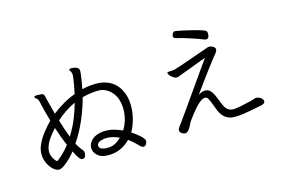

<svg xmlns="http://www.w3.org/2000/svg" viewBox="-99 -1090 2197 1467"><g transform="rotate(-20 1000.0 -356.5)"><path d="M614 -23Q549 -23 517.5 -50.5Q486 -78 486 -113V-118Q488 -155 522 -181.5Q556 -208 614 -208Q618 -208 622 -207.5Q626 -207 630 -207Q665 -205 698 -192.5Q731 -180 761 -163Q784 -192 800 -232.5Q816 -273 820 -325V-341Q820 -396 800.5 -433Q781 -470 751.5 -490.5Q722 -511 691 -514Q680 -515 668.5 -515.5Q657 -516 646 -516Q624 -516 602 -514Q580 -512 558 -508Q531 -432 486.5 -348Q442 -264 384 -193Q391 -178 397.5 -165.5Q404 -153 411 -142Q419 -131 423.5 -123Q428 -115 428 -105Q428 -93 420.5 -78.5Q413 -64 399 -64Q384 -64 372.5 -81.5Q361 -99 343 -145Q321 -121 294 -99Q267 -77 242.5 -63Q218 -49 203 -49Q184 -49 162.5 -69Q141 -89 126.5 -122Q112 -155 112 -192Q112 -235 134.5 -276Q157 -317 192 -355Q227 -393 264 -424Q257 -462 249.5 -504.5Q242 -547 236 -591Q235 -605 224 -617Q220 -621 215.5 -625Q211 -629 211 -633V-635Q212 -642 230 -642Q232 -642 243.5 -640.5Q255 -639 267 -637Q279 -635 282 -631Q288 -627 289.5 -617Q291 -607 292 -599L315 -462Q359 -491 407.5 -514Q456 -537 508 -551Q516 -576 524.5 -607Q533 -638 539 -663.5Q545 -689 545 -699Q545 -702 544.5 -705.5Q544 -709 543 -713Q541 -722 537 -728Q533 -734 533 -738Q533 -740 534 -741Q537 -746 548 -746Q555 -746 568 -743Q581 -740 593 -733.5Q605 -727 608 -715Q609 -713 609 -708Q609 -698 603.5 -672.5Q598 -647 590.5 -618Q583 -589 576 -566Q614 -572 648 -572Q714 -572 757.5 -554.5Q801 -537 826.5 -509Q852 -481 864.5 -450.5Q877 -420 880.5 -393.5Q884 -367 884 -353Q884 -292 865 -232.5Q846 -173 814 -128Q851 -98 869 -78.5Q887 -59 893 -48Q899 -37 899 -31Q899 -21 891 -7Q883 7 867 7Q856 7 847 -3Q838 -14 816 -39Q794 -64 772 -83Q740 -55 702 -39.5Q664 -24 623 -23ZM486 -489Q443 -474 402.5 -451.5Q362 -429 327 -402Q335 -365 343.5 -328.5Q352 -292 362 -258Q405 -314 436 -375Q467 -436 486 -489ZM320 -207Q298 -273 278 -359Q222 -308 197.5 -268.5Q173 -229 173 -194Q173 -178 179.5 -160Q186 -142 195 -129Q204 -116 210 -116Q212 -116 213 -117Q242 -135 269 -158Q296 -181 320 -207ZM612 -153Q581 -153 561.5 -144Q542 -135 542 -118Q542 -102 554.5 -93.5Q567 -85 585.5 -81.5Q604 -78 621 -78Q671 -79 719 -120Q694 -134 668 -143Q642 -152 617 -153Z M1598 -600Q1590 -600 1582 -604Q1571 -610 1547.5 -621Q1524 -632 1495 -644.5Q1466 -657 1437 -668.5Q1408 -680 1385 -687Q1363 -694 1363 -708Q1363 -716 1371 -728.5Q1379 -741 1388 -741Q1394 -741 1414.5 -735.5Q1435 -730 1463 -721Q1491 -712 1520 -702Q1549 -692 1572.5 -683Q1596 -674 1606 -668Q1617 -663 1620.5 -657Q1624 -651 1624 -643Q1624 -638 1622.5 -627.5Q1621 -617 1615.5 -608.5Q1610 -600 1598 -600ZM1851 -6Q1850 5 1840.5 11Q1831 17 1808 19Q1770 23 1721 28Q1672 33 1628 33Q1608 33 1582.5 29Q1557 25 1532 6Q1507 -13 1490 -58Q1482 -83 1474 -114.5Q1466 -146 1455 -169Q1448 -184 1430 -184Q1412 -184 1388.5 -168Q1365 -152 1342.5 -129.5Q1320 -107 1303 -88.5Q1286 -70 1282 -65Q1266 -48 1259 -34Q1252 -20 1238 -3Q1220 20 1202 20Q1192 20 1177 10Q1162 0 1162 -16Q1162 -28 1173 -40Q1183 -51 1208.5 -80.5Q1234 -110 1269.5 -152Q1305 -194 1344 -240.5Q1383 -287 1421 -332Q1459 -377 1490 -414Q1521 -451 1539 -471Q1510 -464 1471.5 -453Q1433 -442 1392 -430.5Q1351 -419 1314 -409Q1307 -407 1301 -405Q1295 -403 1289 -403Q1277 -403 1263 -413Q1249 -423 1239 -436.5Q1229 -450 1229 -460Q1229 -466 1239 -466Q1243 -466 1249 -465.5Q1255 -465 1265 -465Q1271 -465 1278.5 -465.5Q1286 -466 1295 -467Q1310 -470 1342.5 -477.5Q1375 -485 1415 -495.5Q1455 -506 1492.5 -515.5Q1530 -525 1555.5 -531.5Q1581 -538 1584 -539Q1586 -540 1592 -540Q1609 -540 1625 -529Q1641 -518 1641 -506Q1641 -489 1619 -469Q1606 -456 1582 -430Q1558 -404 1527 -369.5Q1496 -335 1463 -297Q1430 -259 1398 -222Q1410 -228 1422 -232Q1434 -236 1447 -236Q1474 -236 1490 -218Q1506 -200 1517 -167Q1522 -154 1530 -124Q1538 -94 1550 -67Q1555 -55 1570 -42.5Q1585 -30 1604 -28Q1608 -28 1611.5 -27.5Q1615 -27 1619 -27Q1651 -27 1692.5 -33Q1734 -39 1766 -43Q1775 -45 1781.5 -47.5Q1788 -50 1797 -50Q1802 -50 1805 -49Q1826 -45 1838.5 -32Q1851 -19 1851 -7Z"/></g></svg>

Font: Moon Stars Kai T
Style: Regular
Weight: 400
Designer: GuiWonder
Version: Version 1.101